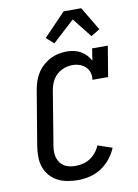

<svg xmlns="http://www.w3.org/2000/svg" viewBox="-104 -1045 808 1121"><g transform="rotate(-10 300.0 -484.5)"><path d="M266 8Q235 8 204 2.5Q173 -3 147 -16.5Q121 -30 101 -52.5Q81 -75 71 -103.5Q61 -132 60.5 -163.5Q60 -195 65 -227L119 -550Q123 -575 131 -599.5Q139 -624 152.5 -646.5Q166 -669 186.5 -688Q207 -707 230.5 -719.5Q254 -732 279.5 -737.5Q305 -743 330 -743Q352 -743 373 -738.5Q394 -734 412.5 -723.5Q431 -713 445.5 -697.5Q460 -682 469 -664L480 -735H573L543 -554H450Q454 -576 447.5 -596.5Q441 -617 426.5 -631Q412 -645 392 -652Q372 -659 350 -659Q334 -659 318 -655.5Q302 -652 286.5 -644.5Q271 -637 257.5 -625Q244 -613 235 -598.5Q226 -584 220.5 -568Q215 -552 212 -536L159 -214Q156 -196 156 -178Q156 -160 161 -143.5Q166 -127 176 -113.5Q186 -100 200 -91.5Q214 -83 231.5 -79.5Q249 -76 267 -76Q289 -76 311.5 -81.5Q334 -87 353.5 -100Q373 -113 388.5 -132Q404 -151 412 -172L497 -143Q484 -110 460 -80Q436 -50 404.5 -29.5Q373 -9 337 -0.5Q301 8 266 8ZM268 -802 224 -842 354 -977H458L541 -838L489 -806L398 -921Z"/></g></svg>

Font: Iosevka Etoile Medium
Style: Italic
Weight: 500
Italic angle: -9°
Designer: Belleve Invis
Foundry: Belleve Invis
Version: Version 22.1.2; ttfautohint (v1.8.4)